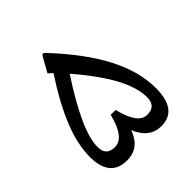

<svg xmlns="http://www.w3.org/2000/svg" viewBox="-175 -793 931 931"><g transform="rotate(-45 291.0 -327.5)"><path d="M310.5 -212.4 276.4 -212.9Q261.2 -150.4 237.1 -118.9Q212.9 -87.4 180.7 -87.4Q121.1 -87.4 121.1 -146.5Q121.1 -204.6 160.2 -290Q199.2 -375.5 276.9 -494.6Q369.1 -387.2 415.3 -302Q461.4 -216.8 461.9 -147.9Q461.9 -87.4 402.3 -87.4Q371.1 -87.4 348.1 -118.9Q325.2 -150.4 310.5 -212.4ZM294.4 -89.8Q331.5 0 412.1 0Q523.4 0 523.4 -149.9Q523.4 -265.1 459 -388.2Q394.5 -511.2 265.6 -648.4Q252.9 -662.6 244.6 -647.9L201.7 -571.8L223.6 -552.2Q142.6 -429.2 101.6 -327.6Q60.5 -226.1 60.5 -140.1Q60.5 0 176.8 0Q218.8 0 248 -21.7Q277.3 -43.5 294.4 -89.8Z"/></g></svg>

Font: Sahel VF Regular
Style: Regular
Weight: 400
Foundry: Saber Rastikerdar (saber.rastikerdar@gmail.com)
Version: Version 3.4.0